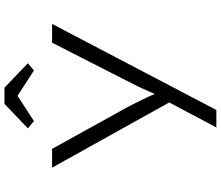

<svg xmlns="http://www.w3.org/2000/svg" viewBox="-86 -694 1010 879"><g transform="rotate(-90 419.5 -255.0)"><path d="M275 230 405 -15 411 53 91 -522H177L368 -177Q393 -129 412 -89Q431 -49 440 -18L418 -28Q431 -57 445.5 -91Q460 -125 481 -165L663 -522H749L476 -1L355 230ZM304 -605 271 -633 383 -740H457L569 -633L536 -605L405 -690H435Z"/></g></svg>

Font: Lexend Tera Light
Style: Regular
Weight: 300
Designer: Bonnie Shaver-Troup, Thomas Jockin
Foundry: Lexend
Version: Version 1.007